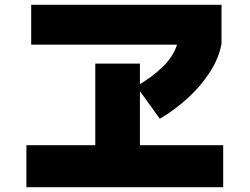

<svg xmlns="http://www.w3.org/2000/svg" viewBox="-20 -760 1040 800"><path d="M646 -265 548 -401Q609 -434 659.5 -483Q710 -532 724 -596L753 -574H110V-740H903V-578Q892 -517 854 -458.5Q816 -400 761.5 -350.5Q707 -301 646 -265ZM90 20V-155H910V20ZM377 -97V-495H563V-97Z"/></svg>

Font: Murecho Thin Black
Style: Regular
Weight: 900
Version: Version 1.010